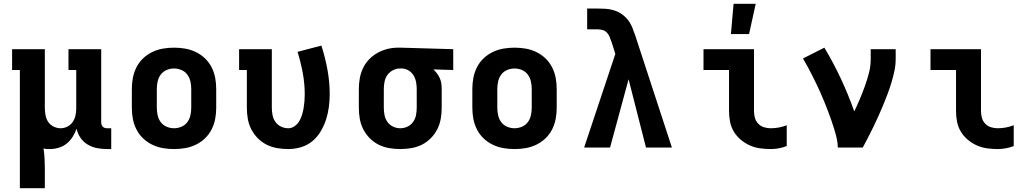

<svg xmlns="http://www.w3.org/2000/svg" viewBox="-20 -780 5440 1015"><path d="M85 215V-410H44V-520H217V-210Q217 -191 220.5 -171.5Q224 -152 234.5 -136Q245 -120 263 -111Q281 -102 300 -102Q319 -102 336 -110.5Q353 -119 363.5 -134Q374 -149 378.5 -167.5Q383 -186 383 -204V-410H342V-520H515V-133Q515 -127 517 -121Q519 -115 523 -110.5Q527 -106 533.5 -104Q540 -102 546 -102H568V8H546Q519 8 493 3Q467 -2 444 -15.5Q421 -29 405.5 -51.5Q390 -74 385 -100Q377 -77 364 -56.5Q351 -36 332.5 -21Q314 -6 290.5 1Q267 8 243 8Q235 8 226.5 7.5Q218 7 210 5Q214 30 215.5 56Q217 82 217 107V215Z M900 8Q870 8 841 3Q812 -2 785 -15Q758 -28 736.5 -48.5Q715 -69 701.5 -95.5Q688 -122 682.5 -151Q677 -180 677 -210V-310Q677 -340 682.5 -369Q688 -398 701.5 -424.5Q715 -451 736.5 -471.5Q758 -492 785 -505Q812 -518 841 -523Q870 -528 900 -528Q930 -528 959 -523Q988 -518 1015 -505Q1042 -492 1063.5 -471.5Q1085 -451 1098.5 -424.5Q1112 -398 1117.5 -369Q1123 -340 1123 -310V-210Q1123 -180 1117.5 -151Q1112 -122 1098.5 -95.5Q1085 -69 1063.5 -48.5Q1042 -28 1015 -15Q988 -2 959 3Q930 8 900 8ZM900 -102Q920 -102 939 -110Q958 -118 970 -134Q982 -150 986.5 -170Q991 -190 991 -210V-310Q991 -330 986.5 -350Q982 -370 970 -386Q958 -402 939 -410Q920 -418 900 -418Q880 -418 861 -410Q842 -402 830 -386Q818 -370 813.5 -350Q809 -330 809 -310V-210Q809 -190 813.5 -170Q818 -150 830 -134Q842 -118 861 -110Q880 -102 900 -102Z M1504 8Q1475 8 1445.5 3Q1416 -2 1390 -15Q1364 -28 1343 -49Q1322 -70 1308.5 -96.5Q1295 -123 1290 -152Q1285 -181 1285 -210V-410H1244V-520H1417V-210Q1417 -190 1421 -170.5Q1425 -151 1436.5 -135Q1448 -119 1466 -110.5Q1484 -102 1504 -102Q1522 -102 1537.5 -113Q1553 -124 1562 -139.5Q1571 -155 1576.5 -172.5Q1582 -190 1585 -208Q1588 -226 1589.5 -244.5Q1591 -263 1591 -281Q1591 -338 1580.5 -394.5Q1570 -451 1553 -506L1679 -539Q1699 -477 1711 -412Q1723 -347 1723 -282Q1723 -248 1718.5 -214Q1714 -180 1703.5 -147.5Q1693 -115 1675 -85Q1657 -55 1631 -33.5Q1605 -12 1571.5 -2Q1538 8 1504 8Z M2096 8Q2067 8 2037.5 3Q2008 -2 1982 -15Q1956 -28 1935 -49Q1914 -70 1900.5 -96.5Q1887 -123 1882 -152Q1877 -181 1877 -210V-310Q1877 -338 1882 -366Q1887 -394 1899 -419.5Q1911 -445 1930.5 -465.5Q1950 -486 1975 -500Q2000 -514 2027.5 -521Q2055 -528 2083 -528H2100L2376 -520V-410L2271 -413Q2282 -403 2290.5 -391.5Q2299 -380 2305 -366.5Q2311 -353 2313 -339Q2315 -325 2315 -310V-210Q2315 -181 2310 -152Q2305 -123 2291.5 -96.5Q2278 -70 2257 -49Q2236 -28 2210 -15Q2184 -2 2154.5 3Q2125 8 2096 8ZM2096 -102Q2116 -102 2134 -110.5Q2152 -119 2163.5 -135Q2175 -151 2179 -170.5Q2183 -190 2183 -210V-310Q2183 -328 2179.5 -346.5Q2176 -365 2166.5 -381Q2157 -397 2141 -407Q2125 -417 2106 -418H2094Q2075 -418 2057 -408.5Q2039 -399 2028 -383.5Q2017 -368 2013 -348.5Q2009 -329 2009 -310V-210Q2009 -190 2013 -170.5Q2017 -151 2028.5 -135Q2040 -119 2058 -110.5Q2076 -102 2096 -102Z M2700 8Q2670 8 2641 3Q2612 -2 2585 -15Q2558 -28 2536.5 -48.5Q2515 -69 2501.5 -95.5Q2488 -122 2482.5 -151Q2477 -180 2477 -210V-310Q2477 -340 2482.5 -369Q2488 -398 2501.5 -424.5Q2515 -451 2536.5 -471.5Q2558 -492 2585 -505Q2612 -518 2641 -523Q2670 -528 2700 -528Q2730 -528 2759 -523Q2788 -518 2815 -505Q2842 -492 2863.5 -471.5Q2885 -451 2898.5 -424.5Q2912 -398 2917.5 -369Q2923 -340 2923 -310V-210Q2923 -180 2917.5 -151Q2912 -122 2898.5 -95.5Q2885 -69 2863.5 -48.5Q2842 -28 2815 -15Q2788 -2 2759 3Q2730 8 2700 8ZM2700 -102Q2720 -102 2739 -110Q2758 -118 2770 -134Q2782 -150 2786.5 -170Q2791 -190 2791 -210V-310Q2791 -330 2786.5 -350Q2782 -370 2770 -386Q2758 -402 2739 -410Q2720 -418 2700 -418Q2680 -418 2661 -410Q2642 -402 2630 -386Q2618 -370 2613.5 -350Q2609 -330 2609 -310V-210Q2609 -190 2613.5 -170Q2618 -150 2630 -134Q2642 -118 2661 -110Q2680 -102 2700 -102Z M3068 0 3233 -495 3213 -558V-559H3212V-560Q3208 -573 3202.5 -586Q3197 -599 3187.5 -608.5Q3178 -618 3164.5 -621.5Q3151 -625 3137 -625H3084V-735H3137Q3160 -735 3182.5 -733.5Q3205 -732 3227 -725Q3249 -718 3267.5 -705Q3286 -692 3300 -674Q3314 -656 3322.5 -635Q3331 -614 3338 -593L3532 0H3395L3303 -361L3205 0Z M4054 8Q4026 8 3997.5 4Q3969 0 3943.5 -11.5Q3918 -23 3896 -41.5Q3874 -60 3859.5 -84Q3845 -108 3839.5 -136Q3834 -164 3834 -192V-410H3699V-520H3966V-192Q3966 -174 3971 -156.5Q3976 -139 3988.5 -126Q4001 -113 4018.5 -107.5Q4036 -102 4054 -102Q4076 -102 4097.5 -106Q4119 -110 4139 -118V-8Q4119 0 4097.5 4Q4076 8 4054 8ZM3844 -600 3858 -760H3975L3940 -600Z M4409 0Q4409 -25 4403 -50Q4397 -75 4389.5 -99.5Q4382 -124 4373.5 -148Q4365 -172 4356 -195.5Q4347 -219 4337.5 -242.5Q4328 -266 4317.5 -289.5Q4307 -313 4296 -336Q4285 -359 4273.5 -381.5Q4262 -404 4250 -426.5Q4238 -449 4225 -471L4338 -528Q4386 -448 4425.5 -363.5Q4465 -279 4496 -191Q4512 -224 4526 -257.5Q4540 -291 4552.5 -325.5Q4565 -360 4574 -395.5Q4583 -431 4583 -468V-520H4715V-468Q4715 -437 4708.5 -406Q4702 -375 4693 -345Q4684 -315 4673 -285.5Q4662 -256 4650 -227Q4638 -198 4625 -169Q4612 -140 4598.5 -112Q4585 -84 4570.5 -56Q4556 -28 4541 0Z M5254 8Q5226 8 5197.5 4Q5169 0 5143.5 -11.5Q5118 -23 5096 -41.5Q5074 -60 5059.5 -84Q5045 -108 5039.5 -136Q5034 -164 5034 -192V-410H4899V-520H5166V-192Q5166 -174 5171 -156.5Q5176 -139 5188.5 -126Q5201 -113 5218.5 -107.5Q5236 -102 5254 -102Q5276 -102 5297.5 -106Q5319 -110 5339 -118V-8Q5319 0 5297.5 4Q5276 8 5254 8Z"/></svg>

Font: Iosevka HT Extrabold Extended
Style: Regular
Weight: 800
Width: 7
Monospace: yes
Designer: Belleve Invis
Foundry: Belleve Invis
Version: Version 32.3.0; ttfautohint (v1.8.4)